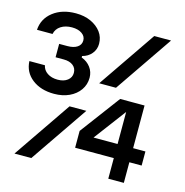

<svg xmlns="http://www.w3.org/2000/svg" viewBox="-122 -918 989 1026"><g transform="rotate(15 372.0 -404.5)"><path d="M701 -800 482 -480H389L608 -800ZM361 -320 142 0H49L268 -320ZM332 -495Q332 -457 311 -427Q290 -397 253.5 -380Q217 -363 170 -363Q96 -363 48.5 -400Q1 -437 -2 -498H84Q89 -472 112 -456.5Q135 -441 169 -441Q203 -441 223.5 -457Q244 -473 244 -498Q244 -524 225 -539Q206 -554 173 -554H128V-628H173Q208 -628 228 -641.5Q248 -655 248 -679Q248 -702 227 -716.5Q206 -731 172 -731Q136 -731 111 -715Q86 -699 80 -670H-6Q-2 -732 47.5 -770.5Q97 -809 173 -809Q220 -809 256 -792.5Q292 -776 313 -748Q334 -720 334 -683Q334 -652 314.5 -628.5Q295 -605 263 -597V-589Q295 -577 313.5 -552Q332 -527 332 -495ZM654 -428V-192H722V-114H654V0H568V-114H354V-207L519 -428ZM414 -164V-192H568V-424H609Z"/></g></svg>

Font: Martian Mono SemiExpanded
Style: Regular
Weight: 400
Width: 6
Monospace: yes
Designer: Roman Shamin
Foundry: Evil Martians
Version: Version 1.000